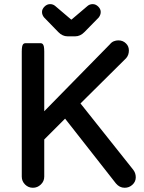

<svg xmlns="http://www.w3.org/2000/svg" viewBox="-20 -891 694 926"><path d="M85 -39.1V-641.6Q85 -656.7 86.7 -665.8Q88.4 -674.8 92.3 -678.7Q96.2 -682.6 101.6 -682.6H176.8Q182.1 -682.6 186 -678.7Q189.9 -674.8 191.7 -665.8Q193.4 -656.7 193.4 -641.6V-354.5L510.3 -677.7Q518.6 -688 529.1 -692.1Q539.6 -696.3 550.8 -696.3Q573.2 -696.3 587.9 -681.2Q601.6 -668 601.6 -647.5Q601.6 -625.5 588.4 -610.4L368.2 -392.1L622.1 -72.8Q634.8 -56.6 634.8 -36.1Q634.8 -14.6 618.7 0Q603 14.6 581.1 14.6Q556.6 14.6 539.1 -6.3L293.9 -318.8L193.4 -218.3V-39.1Q193.4 -16.6 176.8 -1Q160.6 14.6 138.7 14.6Q116.7 14.6 100.8 -1.2Q85 -17.1 85 -39.1ZM221.7 -871.1Q235.8 -871.1 246.1 -862.3Q283.7 -830.1 321.8 -797.9Q323.2 -796.9 324.7 -796.4L402.3 -862.3Q412.6 -871.1 427.2 -871.1Q441.9 -871.1 453.9 -859.1Q465.8 -847.2 465.8 -833.3Q465.8 -819.3 456.1 -806.6Q387.7 -736.3 387.2 -736.3Q367.2 -715.8 342.8 -715.8H305.7Q281.2 -715.8 261.2 -736.3L192.4 -807.1Q182.6 -819.3 182.6 -833.3Q182.6 -847.2 194.6 -859.1Q206.5 -871.1 221.7 -871.1Z"/></svg>

Font: YuPearl-SemiBold
Style: SemiBold
Weight: 600
Designer: Max Yao
Foundry: Max-Everyday
Version: Version 1.011; ttfautohint (v1.8.3)